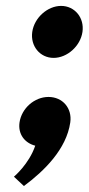

<svg xmlns="http://www.w3.org/2000/svg" viewBox="-20 -494 300 650"><path d="M144.1 -165.8C96.8 -165.8 53.1 -127.5 46.1 -79.5C40.4 -39.8 63.8 -9.8 99.3 -0.8C78.3 61.5 27.2 104.2 27.2 104.2L60.9 135.8C129.7 84.8 204.8 11.2 217.9 -79.5C224.8 -127.5 192.1 -165.8 144.1 -165.8ZM89.2 -386C82.3 -338 115.5 -298 161.5 -298C207.5 -298 252.3 -338 259.2 -386C266.1 -434 232.9 -474 186.9 -474C140.9 -474 96.1 -434 89.2 -386Z"/></svg>

Font: Blink
Style: Obl
Weight: 400
Designer: Mew Too
Foundry: Cannot Into Space Fonts
Version: Version 001.000